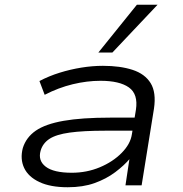

<svg xmlns="http://www.w3.org/2000/svg" viewBox="-20 -780 772 808"><path d="M265 8Q192 8 145.5 -14Q99 -36 81.5 -73.5Q64 -111 76 -157Q90 -202 130.5 -230Q171 -258 247.5 -271.5Q324 -285 445 -285H565L556 -230H424Q330 -230 273 -222Q216 -214 188 -195.5Q160 -177 151 -146Q139 -104 172.5 -78.5Q206 -53 282 -53Q345 -53 400 -76Q455 -99 492 -136.5Q529 -174 535 -215L552 -318Q562 -384 522.5 -412Q483 -440 403 -440Q346 -440 286 -425.5Q226 -411 168 -381L146 -439Q186 -460 231 -474Q276 -488 322.5 -495.5Q369 -503 413 -503Q486 -503 538 -486Q590 -469 614 -430Q638 -391 628 -323L576 0H508L525 -113L528 -114Q503 -84 465 -55.5Q427 -27 378 -9.5Q329 8 265 8ZM394 -559 556 -760H643L453 -559Z"/></svg>

Font: Nunito Sans 7pt Expanded Light
Style: Italic
Weight: 300
Width: 7
Italic angle: -9°
Designer: Vernon Adams
Foundry: Vernon Adams
Version: Version 3.101;gftools[0.9.27]